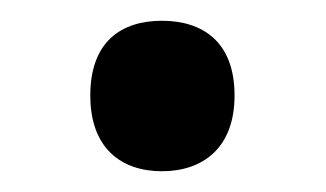

<svg xmlns="http://www.w3.org/2000/svg" viewBox="-20 -151 314 185"><path d="M67 -59C67 -8 97 14 136 14C175 14 206 -8 206 -59C206 -111 175 -131 136 -131C97 -131 67 -111 67 -59Z"/></svg>

Font: Noto Sans Khmer ExtraCondensed Medium
Style: Regular
Weight: 500
Width: 2
Designer: Danh Hong and the Monotype Design Team
Foundry: Monotype Imaging Inc.
Version: Version 2.004